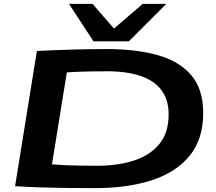

<svg xmlns="http://www.w3.org/2000/svg" viewBox="-20 -964 1118 994"><path d="M471 10Q383 10 314.5 9Q246 8 184.5 6Q123 4 58 0L171 -700Q270 -705 358 -707.5Q446 -710 532 -710Q683 -710 795 -679Q907 -648 969.5 -575.5Q1032 -503 1032 -379Q1032 -244 962 -158Q892 -72 766 -31Q640 10 471 10ZM483 -106Q594 -106 677 -134Q760 -162 806.5 -220.5Q853 -279 853 -370Q853 -435 828 -478.5Q803 -522 759 -547.5Q715 -573 658.5 -584Q602 -595 540 -595Q475 -595 418 -593.5Q361 -592 326 -589L249 -113Q290 -110 325 -108.5Q360 -107 397.5 -106.5Q435 -106 483 -106ZM841 -944 647 -750H464L337 -944H459L570 -816L719 -944Z"/></svg>

Font: Georama ExtraExtended SemiBold
Style: Italic
Weight: 600
Width: 8
Italic angle: -9°
Designer: Jean-Baptiste Levee
Foundry: Production Type
Version: Version 1.000